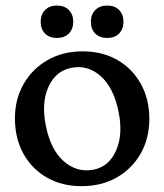

<svg xmlns="http://www.w3.org/2000/svg" viewBox="-20 -644 578 675"><path d="M270.5 -463.5Q340 -463.5 392.8 -433Q445.5 -402.5 475.2 -349Q505 -295.5 505 -226Q505 -158 474.8 -104.5Q444.5 -51 390.8 -20.2Q337 10.5 267 10.5Q197.5 10.5 144.8 -19.8Q92 -50 62.2 -103.8Q32.5 -157.5 32.5 -228Q32.5 -295 62.8 -348.2Q93 -401.5 146.8 -432.5Q200.5 -463.5 270.5 -463.5ZM308.5 -47.5Q363 -58 388 -114.5Q413 -171 397 -250Q380 -335.5 334.2 -376.2Q288.5 -417 231 -405.5Q176 -395 150.5 -339Q125 -283 141 -203Q158 -117 204.5 -76.8Q251 -36.5 308.5 -47.5ZM180.5 -510.5Q154 -510.5 138.5 -526Q123 -541.5 123 -567.5Q123 -593 138.5 -608.8Q154 -624.5 180.5 -624.5Q206.5 -624.5 222 -608.8Q237.5 -593 237.5 -567.5Q237.5 -542 222 -526.2Q206.5 -510.5 180.5 -510.5ZM356.5 -510.5Q330.5 -510.5 315 -526Q299.5 -541.5 299.5 -567.5Q299.5 -593 315 -608.8Q330.5 -624.5 356.5 -624.5Q383.5 -624.5 398.8 -608.8Q414 -593 414 -567.5Q414 -542 398.8 -526.2Q383.5 -510.5 356.5 -510.5Z"/></svg>

Font: Fraunces 72pt S100
Style: Regular
Weight: 400
Version: Version 1.000; ttfautohint (v1.8.3)